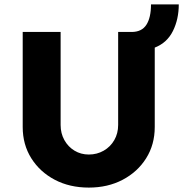

<svg xmlns="http://www.w3.org/2000/svg" viewBox="-20 -845 831 871"><path d="M383 6Q296 6 228.5 -29.5Q161 -65 122 -127Q83 -189 83 -269V-700H255V-278Q255 -240 272 -209.5Q289 -179 318 -161.5Q347 -144 383 -144Q420 -144 450.5 -161.5Q481 -179 498.5 -209.5Q516 -240 516 -278V-700H577Q623 -700 644 -732.5Q665 -765 665 -825H791Q791 -758 764.5 -704.5Q738 -651 682 -629V-269Q682 -189 643 -127Q604 -65 536.5 -29.5Q469 6 383 6Z"/></svg>

Font: Lexend
Style: Bold
Weight: 700
Designer: Bonnie Shaver-Troup, Thomas Jockin
Foundry: Lexend
Version: Version 1.007; ttfautohint (v1.8.3)